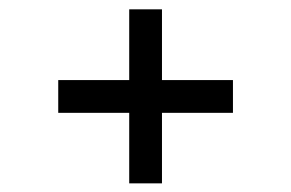

<svg xmlns="http://www.w3.org/2000/svg" viewBox="-20 -548 640 422"><path d="M264 -527.5V-372H108V-300H264V-145H336V-300H492V-372H336V-527.5Z"/></svg>

Font: Kode Mono
Style: Regular
Weight: 400
Monospace: yes
Designer: Isa Ozler
Foundry: Kadena LLC
Version: Version 1.000;gftools[0.9.28]